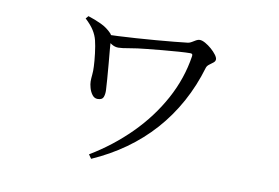

<svg xmlns="http://www.w3.org/2000/svg" viewBox="-65 -623 1130 779"><g transform="rotate(10 500.0 -233.0)"><path d="M240.8 -516.8Q269.8 -507.5 294.9 -495.7Q320 -484 338.9 -464.3Q345.2 -457.7 345.6 -450.8Q346 -444 346.8 -437.4Q347.2 -427.5 349.5 -400.5Q351.8 -373.5 354.9 -340.5Q357.9 -307.5 360 -278.2Q362.1 -248.8 362.9 -233.8Q363.7 -217.2 359 -204.7Q354.4 -192.3 335 -192.3Q321.9 -192.3 312.9 -204.1Q303.9 -215.9 299.7 -231.4Q295.4 -246.9 295.4 -257.4Q295.4 -270.9 297 -285.6Q298.6 -300.3 297.6 -319.3Q296.8 -340.6 293 -372.3Q289.1 -404.1 283.9 -424.9Q278.9 -445.4 266.7 -464.7Q254.4 -484.1 231.1 -505.7ZM324.4 -456.2Q341.5 -456.4 373.6 -458Q405.7 -459.6 445.6 -462.2Q485.4 -464.8 526.2 -468.2Q567.1 -471.6 601.5 -474.9Q636 -478.2 657.4 -480.8Q664.9 -482 672.5 -486.8Q680.2 -491.7 687.9 -496Q695.7 -500.3 702.5 -500.3Q712.2 -500.3 725.7 -492.8Q739.2 -485.2 751.7 -474.3Q764.2 -463.3 772.5 -452.2Q780.7 -441.2 780.7 -433.9Q780.7 -425.8 773 -419.8Q765.3 -413.7 757 -407.7Q748.7 -401.6 746 -393.4Q723.3 -316.2 686.4 -248.9Q649.5 -181.6 599.6 -125.5Q549.7 -69.5 487.2 -25Q424.8 19.4 351.8 51.4L340.2 35Q430.6 -19.4 503 -91.9Q575.3 -164.3 622 -250.2Q668.7 -336.2 682.8 -429.4Q683.8 -435.8 681.5 -438.2Q679.2 -440.5 673.3 -440.5Q657.5 -440.5 626.2 -438.3Q594.8 -436.1 560.3 -432.9Q525.8 -429.7 498.7 -426.9Q457.2 -422.9 426.7 -417.4Q396.3 -411.9 381.9 -411.9Q367.8 -411.9 354.9 -419.7Q342 -427.5 324.2 -440.8Z"/></g></svg>

Font: Noto Serif TC
Style: Regular
Weight: 200
Designer: Ryoko NISHIZUKA 西塚涼子 (kana & ideographs); Frank Grießhammer (Latin, Greek & Cyrillic); Wenlong ZHANG 张文龙 (bopomofo); San
Foundry: Adobe
Version: Version 2.001;hotconv 1.1.0;makeotfexe 2.6.0